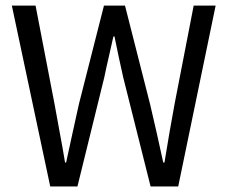

<svg xmlns="http://www.w3.org/2000/svg" viewBox="-20 -676 826 696"><path d="M22.9 -655.8H108.9L177.7 -298.8Q187 -245.1 197 -193.1Q207 -141.1 215.8 -86.9H219.7Q231 -141.1 242.9 -193.6Q254.9 -246.1 266.1 -298.8L356.9 -655.8H433.1L523.9 -298.8Q536.1 -247.1 548.1 -194.1Q560.1 -141.1 571.8 -86.9H576.2Q585 -141.1 594 -193.6Q603 -246.1 612.8 -298.8L682.1 -655.8H761.7L626 0H525.9L426.8 -395Q418 -433.1 410.4 -469.5Q402.8 -505.9 395 -543.9H391.1Q382.8 -505.9 374.3 -469.5Q365.7 -433.1 357.9 -395L260.7 0H162.1Z"/></svg>

Font: Pyidaungsu Numbers
Style: Regular
Weight: 400
Designer: Sun Tun
Foundry: MCF
Version: Version 2.053; ttfautohint (v1.8.2)